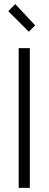

<svg xmlns="http://www.w3.org/2000/svg" viewBox="-20 -913 236 933"><path d="M120.1 -758.8 20 -858.9 54.2 -893.1 150.9 -790ZM125 0H70.8V-679.2H125Z"/></svg>

Font: Rawengulk
Style: Demibold
Weight: 600
Version: Version 0.92